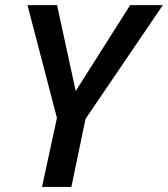

<svg xmlns="http://www.w3.org/2000/svg" viewBox="-20 -734 660 754"><path d="M203.6 -271 87.9 -713.9H204.1L277.3 -376.5L491.2 -713.9H619.6L315.9 -267.1L260.3 0H145Z"/></svg>

Font: Viking Open Sans Light
Style: Bold Italic
Weight: 600
Italic angle: -12°
Foundry: Ascender Corporation
Version: Version 2.000